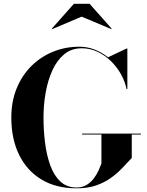

<svg xmlns="http://www.w3.org/2000/svg" viewBox="-20 -1014 798 1044"><path d="M424 -923.5 264.5 -856 262 -858.5 382 -993.5H467L587 -858.5L584.5 -856ZM426.5 -287.5H746.5V-282.5H696.5V-155Q672.5 -129.5 645.2 -100.8Q618 -72 583.5 -47Q549 -22 503.5 -6Q458 10 396.5 10Q285 10 205.8 -37.8Q126.5 -85.5 84 -172Q41.5 -258.5 41.5 -375Q41.5 -462.5 70.5 -533.2Q99.5 -604 150.5 -654.8Q201.5 -705.5 268.5 -732.8Q335.5 -760 411.5 -760Q455 -760 494.8 -744.5Q534.5 -729 567.5 -702.5L668 -750H672.5V-530H668Q660 -570.5 638.2 -609.8Q616.5 -649 583.8 -681.2Q551 -713.5 510.2 -732.5Q469.5 -751.5 424.5 -751.5Q368.5 -751.5 329 -718.8Q289.5 -686 264.8 -631.5Q240 -577 228.2 -510Q216.5 -443 216.5 -375Q216.5 -307 224.8 -239.5Q233 -172 252.8 -116.5Q272.5 -61 307.5 -27.8Q342.5 5.5 396.5 5.5Q428 5.5 451 -8.5Q474 -22.5 490 -43.8Q506 -65 516 -87.2Q526 -109.5 531.5 -125V-282.5H426.5Z"/></svg>

Font: Bodoni* 36pt
Style: Bold
Weight: 700
Version: Version 2.3